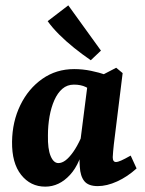

<svg xmlns="http://www.w3.org/2000/svg" viewBox="-20 -688 543 717"><path d="M149 9Q94 9 59 -35Q24 -79 25 -159Q26 -234 56 -295.5Q86 -357 138 -393.5Q190 -430 257 -430Q289 -430 320 -423.5Q351 -417 374 -409L338 -340Q319 -354 300.5 -363Q282 -372 256 -372Q231 -372 213 -356.5Q195 -341 183 -314Q171 -287 165 -253Q159 -219 159 -182Q158 -132 169 -105.5Q180 -79 198 -79Q211 -79 224.5 -89Q238 -99 253 -120Q268 -141 282 -172L297 -165Q282 -79 241.5 -35Q201 9 149 9ZM345 7Q310 7 295 -11.5Q280 -30 278 -65Q277 -78 277 -100Q277 -122 277 -137L308 -380L414 -435L438 -415L405 -148Q404 -136 402.5 -122.5Q401 -109 401 -101Q401 -83 413 -83Q420 -83 432.5 -88.5Q445 -94 468 -107L490 -59Q456 -28 417.5 -10.5Q379 7 345 7ZM357 -499 319 -463Q287 -485 256.5 -509.5Q226 -534 200.5 -559.5Q175 -585 158 -609L235 -668Z"/></svg>

Font: Yrsa
Style: Italic
Weight: 400
Italic angle: -7.10001°
Designer: Anna Giedrys (Yrsa+Rasa design), David Brezina (Yrsa art-direction, Rasa art-direction, design)
Foundry: Rosetta Type Foundry
Version: Version 2.004